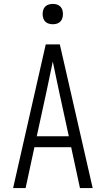

<svg xmlns="http://www.w3.org/2000/svg" viewBox="-20 -962 540 982"><path d="M47 0H111L156 -209H344L389 0H454L286 -735H214ZM168 -265 217 -490Q225 -529 233.5 -568.5Q242 -608 250 -647Q258 -608 266.5 -568.5Q275 -529 283 -490L332 -265ZM250 -838Q261 -838 271 -841Q281 -844 288.5 -851.5Q296 -859 299 -869.5Q302 -880 302 -890Q302 -901 299 -911Q296 -921 288.5 -928.5Q281 -936 271 -939Q261 -942 250 -942Q240 -942 229.5 -939Q219 -936 211.5 -928.5Q204 -921 201 -911Q198 -901 198 -890Q198 -880 201 -869.5Q204 -859 211.5 -851.5Q219 -844 229.5 -841Q240 -838 250 -838Z"/></svg>

Font: Iosevka SS09 Light
Style: Regular
Weight: 300
Monospace: yes
Designer: Belleve Invis
Foundry: Belleve Invis
Version: Version 5.2.1; ttfautohint (v1.8.3)